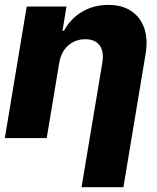

<svg xmlns="http://www.w3.org/2000/svg" viewBox="-25 -573 653 797"><path d="M220.7 -311 168.9 0H-4.9L85.9 -545.9H251L234.4 -445.3H240.7Q267.1 -495.1 315.4 -523.9Q363.8 -552.7 424.3 -552.7Q481.9 -552.7 520 -527.1Q558.1 -501.5 574 -455.6Q589.8 -409.7 579.1 -347.7L487.3 204.1H313.5L399.9 -313.5Q407.2 -358.9 388.7 -384.5Q370.1 -410.2 328.6 -410.2Q301.3 -410.2 278.6 -398.4Q255.9 -386.7 240.7 -364.5Q225.6 -342.3 220.7 -311Z"/></svg>

Font: Inter Tight ExtraBold
Style: Italic
Weight: 800
Italic angle: -9.39999°
Designer: Rasmus Andersson
Foundry: rsms
Version: Version 3.004